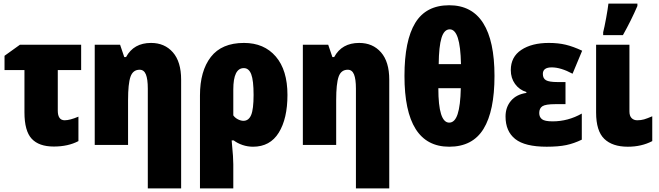

<svg xmlns="http://www.w3.org/2000/svg" viewBox="-20 -800 3638 1060"><path d="M428 -413H299V-189Q299 -163 308.5 -149.5Q318 -136 337 -136Q366 -136 413 -156V-21Q356 9 277 9Q195 9 155 -34Q115 -77 115 -180V-413H5V-492L90 -553H428Z M980 -360V240H796V-311Q796 -363 785.5 -389Q775 -415 751 -415Q714 -415 700.5 -376.5Q687 -338 687 -247V0H503V-553H643L666 -485H676Q718 -563 814 -563Q889 -563 934.5 -511Q980 -459 980 -360Z M1377 10Q1347 10 1319 0.5Q1291 -9 1270 -25H1259L1261 -1Q1268 69 1268 107V240H1084V-273Q1084 -408 1144 -485.5Q1204 -563 1327 -563Q1438 -563 1502.5 -488Q1567 -413 1567 -276Q1567 -145 1519 -67.5Q1471 10 1377 10ZM1268 -306V-163Q1278 -149 1294 -141Q1310 -133 1324 -133Q1353 -133 1366.5 -165Q1380 -197 1380 -276Q1380 -356 1367 -390Q1354 -424 1326 -424Q1268 -424 1268 -306Z M2129 -360V240H1945V-311Q1945 -363 1934.5 -389Q1924 -415 1900 -415Q1863 -415 1849.5 -376.5Q1836 -338 1836 -247V0H1652V-553H1792L1815 -485H1825Q1867 -563 1963 -563Q2038 -563 2083.5 -511Q2129 -459 2129 -360Z M2460 10Q2213 10 2213 -381Q2213 -576 2272.5 -673.5Q2332 -771 2460 -771Q2585 -771 2647.5 -672.5Q2710 -574 2710 -381Q2710 -187 2649.5 -88.5Q2589 10 2460 10ZM2402 -446H2525Q2523 -544 2507.5 -591Q2492 -638 2463 -638Q2432 -638 2417.5 -591Q2403 -544 2402 -446ZM2524 -313H2400Q2400 -123 2460 -123Q2491 -123 2506.5 -170Q2522 -217 2524 -313Z M3102 -225H3046Q2992 -225 2974.5 -213.5Q2957 -202 2957 -176Q2957 -154 2972 -142Q2987 -130 3031 -130Q3116 -130 3192 -173V-29Q3149 -8 3106 1Q3063 10 2998 10Q2878 10 2824.5 -32.5Q2771 -75 2771 -157Q2771 -208 2801 -243.5Q2831 -279 2886 -287V-292Q2847 -304 2823.5 -336.5Q2800 -369 2800 -413Q2800 -486 2858 -524.5Q2916 -563 3010 -563Q3062 -563 3103.5 -553Q3145 -543 3194 -520L3141 -393Q3076 -428 3026 -428Q2977 -428 2977 -392Q2977 -367 2994.5 -357Q3012 -347 3058 -347H3102Z M3455 -185Q3455 -160 3467 -148Q3479 -136 3498 -136Q3519 -136 3536 -141Q3553 -146 3581 -158V-21Q3522 10 3446 10Q3361 10 3316 -33.5Q3271 -77 3271 -179V-553H3455ZM3310 -622Q3317 -649 3326.5 -701Q3336 -753 3339 -780H3499V-767Q3464 -686 3419 -606H3310Z"/></svg>

Font: Noto Sans Display Black Narrow
Style: Regular
Weight: 900
Width: 4
Designer: Monotype Design team
Foundry: Monotype Imaging Inc.
Version: Version 1.000